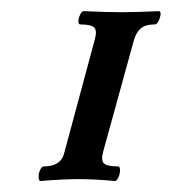

<svg xmlns="http://www.w3.org/2000/svg" viewBox="-20 -607 309 346"><path d="M53.2 -280.8Q49.8 -280.8 49.6 -287.4Q49.3 -293.9 52.2 -300.5Q55.2 -307.1 59.1 -307.1Q90.8 -307.1 96.2 -333L150.9 -536.1Q155.3 -551.8 149.7 -557.4Q144 -563 124 -563Q121.1 -564 121.3 -569.3Q121.6 -574.7 124.5 -580.8Q127.4 -586.9 130.9 -586.9Q172.9 -585 199.2 -585Q226.1 -585 266.1 -586.9Q271.5 -586.9 268.1 -574.7Q264.2 -563 258.8 -563Q242.2 -563 233.6 -555.7Q225.1 -548.3 221.2 -534.2L166 -334Q161.6 -318.4 167.2 -312.7Q172.9 -307.1 192.9 -307.1Q196.3 -307.1 196.3 -300.5Q196.3 -293.9 193.4 -287.4Q190.4 -280.8 187 -280.8Q150.4 -284.2 122.1 -284.2Q93.3 -284.2 53.2 -280.8Z"/></svg>

Font: Junicode SmCond
Style: Italic
Weight: 400
Width: 4
Italic angle: -11°
Designer: Peter S. Baker
Version: Version 2.206